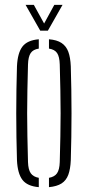

<svg xmlns="http://www.w3.org/2000/svg" viewBox="-20 -767 362 792"><path d="M50 -106Q48.5 -152 47.8 -201Q47 -250 47 -299.5Q47 -349 47.8 -398Q48.5 -447 50 -493.5Q52.5 -548.5 72.5 -574.8Q92.5 -601 140 -605V-566.5Q116.5 -563 106.5 -548Q96.5 -533 95.5 -501Q94 -443.5 93 -394.8Q92 -346 92 -299.8Q92 -253.5 93 -204.8Q94 -156 95.5 -98.5Q96.5 -67 107 -52.2Q117.5 -37.5 140 -33.5V5Q92.5 1 72.5 -25.2Q52.5 -51.5 50 -106ZM182 5V-33.5Q205 -37.5 215.2 -52.2Q225.5 -67 226.5 -98.5Q228 -156.5 229 -205.2Q230 -254 230 -300Q230 -346 229 -394.8Q228 -443.5 226.5 -501Q225.5 -533.5 215.5 -548.2Q205.5 -563 182 -566.5V-605Q214.5 -602.5 233.8 -589.8Q253 -577 261.8 -553.5Q270.5 -530 272 -493.5Q273.5 -447 274.2 -398.2Q275 -349.5 275 -300Q275 -250.5 274.2 -201.5Q273.5 -152.5 272 -106Q270.5 -70 261.8 -46.2Q253 -22.5 233.8 -10.2Q214.5 2 182 5ZM146 -640.5 85.5 -747H119.5L162 -670L204 -747H238L177.5 -640.5Z"/></svg>

Font: Big Shoulders Stencil Display Thin Light
Style: Regular
Weight: 300
Version: Version 2.001